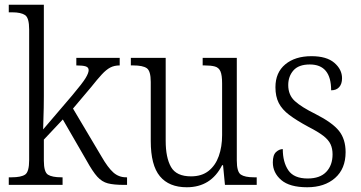

<svg xmlns="http://www.w3.org/2000/svg" viewBox="-20 -780 1521 810"><path d="M17 0V-32H29Q69 -32 86 -43.5Q103 -55 103 -105V-656Q103 -705 85.5 -716.5Q68 -728 32 -728H17V-760H165V-374Q165 -354 164.5 -325.5Q164 -297 163 -271.5Q162 -246 162 -234L285 -378Q328 -429 341 -450.5Q354 -472 354 -484Q354 -496 341.5 -500Q329 -504 302 -504V-536H485V-504Q462 -504 445 -495Q428 -486 409.5 -466Q391 -446 364 -412L288 -322L408 -120Q435 -73 458 -52.5Q481 -32 512 -32H516V0H504Q460 0 435 -6.5Q410 -13 390.5 -34.5Q371 -56 345 -103L245 -276L165 -191V-102Q165 -54 182.5 -43Q200 -32 239 -32H244V0Z M768 10Q693 10 654.5 -36.5Q616 -83 616 -185V-434Q616 -481 599 -492.5Q582 -504 542 -504H532V-536H679V-186Q679 -115 701.5 -75.5Q724 -36 786 -36Q831 -36 860 -59Q889 -82 903 -121.5Q917 -161 917 -210V-428Q917 -463 910 -479Q903 -495 886.5 -499.5Q870 -504 843 -504H835V-536H979V-103Q979 -55 996 -43.5Q1013 -32 1051 -32H1063V0H929L921 -83H917Q870 10 768 10Z M1276 10Q1202 10 1166.5 -20.5Q1131 -51 1131 -95Q1131 -126 1144.5 -138.5Q1158 -151 1173 -151Q1173 -96 1196.5 -61.5Q1220 -27 1278 -27Q1330 -27 1356.5 -55Q1383 -83 1383 -129Q1383 -153 1374.5 -171.5Q1366 -190 1344 -207Q1322 -224 1281 -245Q1231 -272 1200.5 -295Q1170 -318 1156 -345.5Q1142 -373 1142 -412Q1142 -474 1183.5 -508.5Q1225 -543 1294 -543Q1358 -543 1390.5 -515Q1423 -487 1423 -450Q1423 -426 1411 -412.5Q1399 -399 1377 -399Q1377 -508 1287 -508Q1240 -508 1218 -483Q1196 -458 1196 -421Q1196 -379 1224 -353.5Q1252 -328 1311 -299Q1382 -263 1410 -228Q1438 -193 1438 -138Q1438 -68 1393.5 -29Q1349 10 1276 10Z"/></svg>

Font: Noto Serif Ethiopic SemiCondensed Light
Style: Regular
Weight: 300
Width: 4
Designer: Monotype Design Team
Foundry: Monotype Imaging Inc.
Version: Version 2.102; ttfautohint (v1.8.4.7-5d5b)